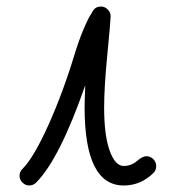

<svg xmlns="http://www.w3.org/2000/svg" viewBox="-20 -570 540 590"><path d="M49 -51Q84 -86 129.5 -187.5Q175 -289 211 -409Q215 -422 219.5 -435Q224 -448 228 -458.5Q232 -469 236 -478.5Q240 -488 243.5 -495.5Q247 -503 250 -509.5Q253 -516 256 -520.5Q259 -525 261 -528.5Q263 -532 264 -534L265 -536Q274 -550 290 -550Q302 -550 311 -541Q320 -532 320 -520Q320 -507 310 -404.5Q300 -302 300 -240Q300 -154 317 -107Q334 -60 360 -60Q383 -60 400.5 -75Q418 -90 430 -90Q442 -90 451 -81Q460 -72 460 -60Q460 -47 452 -39Q413 0 360 0Q240 0 240 -240Q240 -260 242 -308Q163 -81 91 -9Q82 0 70 0Q58 0 49 -9Q40 -18 40 -30Q40 -42 49 -51Z"/></svg>

Font: Pecita
Style: Book
Weight: 400
Width: 7
Version: Version 4.3